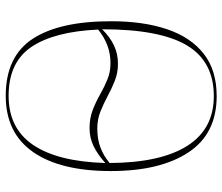

<svg xmlns="http://www.w3.org/2000/svg" viewBox="-73 -692 775 669"><g transform="rotate(-90 314.5 -357.5)"><path d="M314 10Q183 10 118 -88.5Q53 -187 53 -359Q53 -535 119.5 -630Q186 -725 315 -725Q452 -725 513.5 -631.5Q575 -538 575 -358Q575 -245 547 -162.5Q519 -80 461.5 -35Q404 10 314 10ZM428 -360Q462 -360 491 -371Q520 -382 546 -403Q539 -556 485.5 -635.5Q432 -715 315 -715Q202 -715 144 -629.5Q86 -544 81 -378Q111 -405 140 -419Q169 -433 203 -433Q237 -433 265.5 -422Q294 -411 319.5 -396.5Q345 -382 371.5 -371Q398 -360 428 -360ZM314 0Q435 0 491 -94Q547 -188 547 -389Q519 -361 490 -347.5Q461 -334 427 -334Q395 -334 367.5 -345Q340 -356 314 -370Q288 -384 260.5 -395Q233 -406 201 -406Q164 -406 135 -395Q106 -384 81 -363Q82 -186 140.5 -93Q199 0 314 0Z"/></g></svg>

Font: Noto Serif Display SemiCondensed Thin
Style: Regular
Weight: 100
Width: 4
Designer: Monotype Design Team
Foundry: Monotype Imaging Inc.
Version: Version 2.009